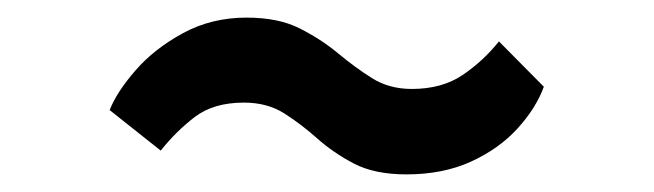

<svg xmlns="http://www.w3.org/2000/svg" viewBox="-20 -501 743 218"><path d="M162.5 -330 104.5 -376Q112.5 -396.5 133.8 -421Q155 -445.5 187.5 -463.2Q220 -481 260 -481Q296 -481 320.2 -468.8Q344.5 -456.5 363.8 -440.5Q383 -424.5 402.5 -412.2Q422 -400 447.5 -400Q482 -400 505.5 -416Q529 -432 546.5 -454L597.5 -402.5Q588.5 -378 567.5 -355Q546.5 -332 514.8 -317.5Q483 -303 441.5 -303Q405.5 -303 382 -315.2Q358.5 -327.5 340.2 -343.8Q322 -360 302.8 -372.2Q283.5 -384.5 257 -384.5Q222.5 -384.5 201.2 -368.2Q180 -352 162.5 -330Z"/></svg>

Font: Koeln Type Sans
Style: Regular
Weight: 400
Designer: Eben Sorkin
Foundry: Eben Sorkin
Version: Version 2.001